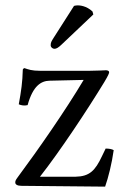

<svg xmlns="http://www.w3.org/2000/svg" viewBox="-20 -693 464 716"><path d="M71 -439C69 -439 65 -435 65 -433C64 -388 59 -353 50 -304C59 -300 71 -298 83 -301C103 -374 134 -391 164 -392L292 -395C224 -281 124 -137 46 -32C37 -20 37 -17 37 -12C37 -5 45 0 60 0L372 3C384 -31 397 -83 404 -133C398 -137 386 -139 374 -139L360 -110C335 -57 314 -35 262 -34H129C203 -128 307 -285 369 -387C384 -412 387 -420 387 -424C387 -428 382 -431 375 -431C370 -431 342 -429 313 -429H130C98 -429 86 -434 71 -439ZM256 -671 180 -552C172 -539 169 -535 169 -524C169 -517 176 -511 183 -511C190 -511 198 -515 213 -530L328 -639L325 -650C302 -672 276 -673 270 -673C265 -673 259 -672 256 -671Z"/></svg>

Font: Libertinus Serif
Style: Regular
Weight: 400
Designer: Philipp H. Poll, Khaled Hosny
Foundry: Caleb Maclennan
Version: Version 7.050;RELEASE